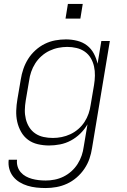

<svg xmlns="http://www.w3.org/2000/svg" viewBox="-20 -727 640 970"><path d="M211 223Q187 223 164 220.5Q141 218 119.5 211.5Q98 205 79 193.5Q60 182 46.5 165Q33 148 27 126Q21 104 24 80H66Q64 98 69 114.5Q74 131 85 143.5Q96 156 110.5 164Q125 172 141.5 176.5Q158 181 175.5 183Q193 185 211 185Q233 185 256 180.5Q279 176 300.5 165.5Q322 155 340.5 138.5Q359 122 372 101.5Q385 81 392.5 59Q400 37 403 14L422 -99Q407 -73 385.5 -52Q364 -31 338 -17Q312 -3 283.5 2.5Q255 8 228 8Q199 8 171 1.5Q143 -5 121.5 -21Q100 -37 86.5 -61Q73 -85 67 -112Q61 -139 62 -168Q63 -197 68 -226L85 -326Q89 -352 98 -378.5Q107 -405 122 -429Q137 -453 159 -473Q181 -493 206.5 -505.5Q232 -518 259 -523Q286 -528 313 -528Q342 -528 370 -521Q398 -514 419.5 -497.5Q441 -481 454 -456.5Q467 -432 473 -405L492 -520H535L445 21Q441 48 432 74.5Q423 101 406.5 125.5Q390 150 367.5 169.5Q345 189 319 201Q293 213 265.5 218Q238 223 211 223ZM247 -30Q269 -30 291.5 -34.5Q314 -39 335.5 -49Q357 -59 375.5 -75Q394 -91 407 -111Q420 -131 427.5 -153Q435 -175 438 -197L455 -297Q459 -321 459.5 -345Q460 -369 455 -391.5Q450 -414 438.5 -433.5Q427 -453 408.5 -466Q390 -479 367 -484.5Q344 -490 320 -490Q298 -490 275 -485.5Q252 -481 230 -470.5Q208 -460 189.5 -443.5Q171 -427 158 -406.5Q145 -386 137.5 -364Q130 -342 127 -319L110 -219Q106 -195 105.5 -171.5Q105 -148 110.5 -125.5Q116 -103 128 -84Q140 -65 158.5 -52.5Q177 -40 200 -35Q223 -30 247 -30ZM311 -633 323 -707H398L386 -633Z"/></svg>

Font: Iosevka SS04 XLt Ex
Style: Italic
Weight: 200
Width: 7
Italic angle: -9°
Monospace: yes
Designer: Belleve Invis
Foundry: Belleve Invis
Version: Version 19.0.0; ttfautohint (v1.8.4)